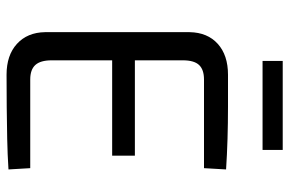

<svg xmlns="http://www.w3.org/2000/svg" viewBox="-172 -730 903 600"><g transform="rotate(90 280.0 -430.5)"><path d="M214 -691Q264 -691 314.5 -691Q365 -691 414.5 -689.5Q464 -688 510 -685L506 -616H229Q198 -616 183.5 -600.5Q169 -585 169 -550V-140Q169 -105 183.5 -89Q198 -73 229 -73H506L510 -5Q464 -2 414.5 -1Q365 0 314.5 0.5Q264 1 214 1Q153 1 117.5 -31.5Q82 -64 81 -119V-571Q82 -627 117.5 -659Q153 -691 214 -691ZM99 -400H467V-329H99ZM449 -862V-799H171V-862Z"/></g></svg>

Font: Exo 2
Style: Regular
Weight: 400
Designer: Natanael Gama
Foundry: Natanael Gama
Version: Version 2.010